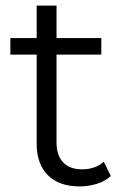

<svg xmlns="http://www.w3.org/2000/svg" viewBox="-20 -661 446 686"><path d="M265 5Q191 5 151 -35Q111 -75 111 -148V-641H182V-152Q182 -106 205.5 -81Q229 -56 273 -56Q320 -56 351 -83L376 -32Q355 -13 325.5 -4Q296 5 265 5ZM17 -466V-525H342V-466Z"/></svg>

Font: Montserrat Thin
Style: Regular
Weight: 400
Version: Version 9.000